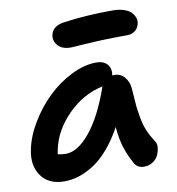

<svg xmlns="http://www.w3.org/2000/svg" viewBox="-83 -815 828 900"><g transform="rotate(-10 330.5 -365.0)"><path d="M290 -603Q249.5 -603 229.5 -625.2Q209.5 -647.5 214.8 -675.8Q224.6 -718.3 280.8 -725.1Q388.7 -740.2 512.2 -740.2Q543.9 -740.2 567.1 -732.2Q590.3 -724.1 601.3 -711.7Q612.3 -699.2 616.5 -686.3Q620.6 -673.3 618.2 -661.1Q614.3 -639.2 598.6 -626.5Q583 -613.8 559.1 -613.8Q459 -613.8 376 -608.4Q293 -603 290 -603ZM151.9 9.8Q78.1 9.8 42.5 -39.6Q6.8 -88.9 22 -163.1Q34.2 -225.1 72.3 -288.6Q110.4 -352.1 161.4 -401.4Q212.4 -450.7 274.9 -481.9Q337.4 -513.2 395 -513.2Q428.7 -513.2 446.5 -493.4Q464.4 -473.6 458 -439.9Q460.9 -440.9 467.8 -440.9Q497.6 -440.9 516.6 -418.5Q535.6 -396 538.1 -363.8Q538.6 -358.4 539.1 -348.6Q542 -301.3 544.4 -278.1Q546.9 -254.9 553 -220.9Q559.1 -187 570.8 -159.4Q582.5 -131.8 601.1 -103Q611.3 -89.8 609.4 -71Q607.4 -52.2 599.6 -34.9Q591.8 -17.6 573.5 -5.4Q555.2 6.8 532.2 6.8Q499 6.8 485.8 -19Q462.9 -60.1 450 -100.8Q437 -141.6 432.1 -199.2Q401.4 -142.6 365.2 -100.6Q329.1 -58.6 292.5 -35.4Q255.9 -12.2 221.2 -1.2Q186.5 9.8 151.9 9.8ZM146 -141.1Q144 -133.8 142.1 -121.1Q160.6 -116.2 180.2 -116.2Q237.3 -116.2 296.6 -188.5Q356 -260.7 402.8 -394L404.8 -397.9Q309.6 -377.9 236.6 -304Q163.6 -230 146 -141.1Z"/></g></svg>

Font: Shantell Sans Normal
Style: Italic
Weight: 600
Italic angle: -11.31°
Designer: Stephen Nixon, Anya Danilova, Shantell Martin
Foundry: Arrow Type
Version: Version 1.006;[559af2be0]